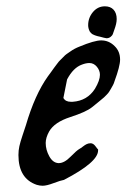

<svg xmlns="http://www.w3.org/2000/svg" viewBox="-20 -598 398 605"><path d="M310.5 -578.1Q328.1 -578.1 337.9 -567.4Q347.7 -556.6 347.7 -538.1Q347.7 -530.3 345.7 -522Q343.8 -513.7 339.8 -502.9Q336.9 -494.1 335.4 -490.2Q334 -486.3 328.6 -481.9Q323.2 -477.5 315.4 -477.5Q308.6 -478.5 294.9 -482.4Q293 -482.4 288.1 -483.9Q283.2 -485.4 281.7 -485.8Q280.3 -486.3 276.4 -487.8Q272.5 -489.3 270.5 -490.7Q268.6 -492.2 266.6 -494.1Q264.6 -496.1 262.7 -499Q257.8 -508.8 257.8 -518.6Q257.8 -542 272.9 -560.1Q288.1 -578.1 310.5 -578.1ZM124 -147.5Q124 -126 135.3 -105.5Q146.5 -85 164.1 -84H165Q182.6 -84 202.1 -104Q221.7 -124 230.5 -128.9Q234.4 -130.9 241.2 -136.2Q248 -141.6 253.4 -144Q258.8 -146.5 264.6 -146.5H267.6Q272.5 -145.5 275.9 -142.6Q279.3 -139.6 282.7 -134.8Q286.1 -129.9 289.1 -127V-124Q289.1 -86.9 181.6 -31.2Q170.9 -29.3 148.9 -21Q127 -12.7 114.3 -12.7Q105.5 -12.7 95.7 -15.6Q38.1 -35.2 38.1 -109.4Q38.1 -124 41 -137.2Q43.9 -150.4 51.3 -172.4Q58.6 -194.3 61.5 -203.1Q89.8 -299.8 130.9 -357.4Q132.8 -359.4 140.6 -370.6Q148.4 -381.8 150.4 -384.3Q152.3 -386.7 159.2 -396Q166 -405.3 168.9 -407.7Q171.9 -410.2 178.7 -417.5Q185.5 -424.8 189.9 -427.7Q194.3 -430.7 201.2 -435.5Q208 -440.4 215.3 -444.3Q222.7 -448.2 230.5 -451.2Q277.3 -470.7 298.8 -470.7Q323.2 -470.7 340.8 -453.1Q358.4 -436.5 358.4 -410.2Q358.4 -389.6 340.8 -341.8Q338.9 -335 335.9 -329.6Q333 -324.2 329.6 -318.4Q326.2 -312.5 323.7 -308.6Q321.3 -304.7 315.9 -299.3Q310.5 -293.9 308.1 -291.5Q305.7 -289.1 298.8 -283.7Q292 -278.3 290 -276.4Q288.1 -274.4 279.8 -268.1Q271.5 -261.7 269.5 -259.8Q251 -245.1 201.2 -229Q151.4 -212.9 134.8 -183.6Q124 -164.1 124 -147.5ZM294.9 -362.3Q294.9 -376 285.2 -387.7Q275.4 -399.4 261.7 -399.4Q251 -399.4 238.3 -394.5Q210.9 -384.8 191.4 -347.7Q180.7 -293 179.7 -289.1Q186.5 -277.3 203.1 -277.3H209Q254.9 -280.3 279.3 -318.4Q294.9 -344.7 294.9 -362.3Z"/></svg>

Font: Essays1743
Style: Italic
Weight: 500
Italic angle: -10°
Designer: Based on the typeface in a 1743 English translation of the essays of Montaigne.  PostScript/TrueType font designed by Jo
Version: Version 002.100